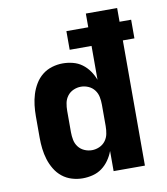

<svg xmlns="http://www.w3.org/2000/svg" viewBox="-83 -805 766 882"><g transform="rotate(-10 300.0 -363.5)"><path d="M232 8Q207 8 182 0.5Q157 -7 137 -23Q117 -39 103.5 -61.5Q90 -84 82.5 -108.5Q75 -133 72 -158.5Q69 -184 69 -210V-310Q69 -336 72 -361.5Q75 -387 82.5 -411.5Q90 -436 103.5 -458.5Q117 -481 137 -497Q157 -513 182 -520.5Q207 -528 232 -528Q256 -528 279.5 -522Q303 -516 322 -502Q341 -488 355 -468Q369 -448 377 -426V-584H275V-671H377V-735H523V-671H577V-584H523V0H377V-94Q369 -72 355 -52Q341 -32 322 -18Q303 -4 279.5 2Q256 8 232 8ZM296 -112Q314 -112 331 -119.5Q348 -127 359 -141.5Q370 -156 373.5 -174Q377 -192 377 -210V-310Q377 -328 373.5 -346Q370 -364 359 -378.5Q348 -393 331 -400.5Q314 -408 296 -408Q278 -408 261 -400.5Q244 -393 233 -378.5Q222 -364 218.5 -346Q215 -328 215 -310V-210Q215 -192 218.5 -174Q222 -156 233 -141.5Q244 -127 261 -119.5Q278 -112 296 -112Z"/></g></svg>

Font: Iosevka Heavy Extended
Style: Regular
Weight: 900
Width: 7
Monospace: yes
Designer: Belleve Invis
Foundry: Belleve Invis
Version: Version 32.5.0; ttfautohint (v1.8.4)